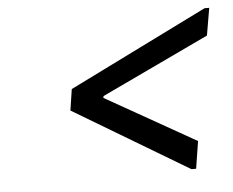

<svg xmlns="http://www.w3.org/2000/svg" viewBox="-40 -593 646 532"><g transform="rotate(-5 283.0 -327.5)"><path d="M547 -472 247 -330 246 -325 497 -183 485 -107H472L152 -298L161 -357L547 -548H560Z"/></g></svg>

Font: Be Vietnam
Style: Italic
Weight: 400
Italic angle: -9.33299°
Designer: Gabriel Lam
Foundry: TypeRant
Version: Version 3.000